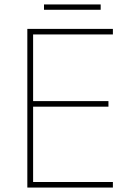

<svg xmlns="http://www.w3.org/2000/svg" viewBox="-20 -844 590 864"><path d="M433 -824H178V-800H433ZM488 0V-25H129V-364H468V-389H129V-689H488V-714H103V0Z"/></svg>

Font: Noto Sans Gujarati UI Thin
Style: Regular
Weight: 100
Designer: Jelle Bosma - Monotype Design Team, Universal Thirst
Foundry: Monotype Imaging Inc.
Version: Version 2.106